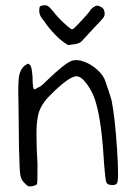

<svg xmlns="http://www.w3.org/2000/svg" viewBox="-20 -692 505 717"><path d="M247.1 -464.8Q266.6 -471.7 293 -461.9Q319.3 -453.1 343.3 -431.6Q367.2 -410.2 374 -386.7Q386.7 -350.6 396.5 -318.4Q409.2 -254.9 417 -136.7Q424.8 -18.6 417 -7.8Q410.2 2 389.6 -2Q378.9 -3.9 376 -14.6Q373 -25.4 369.1 -75.2Q360.4 -229.5 339.8 -302.7Q330.1 -341.8 307.1 -374.5Q284.2 -407.2 265.6 -407.2Q236.3 -407.2 160.2 -329.1Q124 -290 120.1 -248Q112.3 -210.9 120.1 -77.1Q120.1 -7.8 118.2 -4.9Q116.2 -1 106 2Q95.7 4.9 87.9 3.9Q83 3.9 72.3 -7.8Q59.6 -19.5 56.2 -36.6Q52.7 -53.7 50.8 -146.5Q50.8 -181.6 49.8 -243.2Q48.8 -304.7 48.8 -318.4Q46.9 -382.8 51.3 -408.2Q55.7 -433.6 72.3 -447.3Q83 -454.1 85.4 -454.1Q87.9 -454.1 93.8 -447.3Q98.6 -441.4 101.6 -404.3Q101.6 -358.4 108.4 -358.4Q112.3 -358.4 120.1 -364.3Q131.8 -367.2 150.4 -386.7Q219.7 -454.1 247.1 -464.8ZM142.6 -616.2Q124 -635.7 127 -658.2Q127 -666 129.9 -668.5Q132.8 -670.9 141.6 -671.9Q151.4 -673.8 158.7 -669.4Q166 -665 179.7 -648.4Q193.4 -629.9 213.9 -610.4Q234.4 -590.8 245.1 -584Q250 -581.1 255.9 -585.9Q267.6 -596.7 288.6 -619.6Q309.6 -642.6 314.5 -649.4Q319.3 -658.2 328.1 -664.6Q336.9 -670.9 342.8 -670.9Q348.6 -670.9 356.4 -666.5Q364.3 -662.1 367.2 -657.2Q374 -641.6 368.2 -628.9Q363.3 -621.1 330.1 -586.9Q288.1 -542 284.2 -537.1Q273.4 -527.3 246.1 -525.4Q238.3 -523.4 234.9 -523.9Q231.4 -524.4 222.7 -531.2Q208 -540 185.1 -563.5Q162.1 -586.9 142.6 -616.2Z"/></svg>

Font: JasonHandwriting4
Style: Regular
Weight: 400
Version: Version 1.01.21